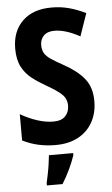

<svg xmlns="http://www.w3.org/2000/svg" viewBox="-62 -764 596 1026"><g transform="rotate(-5 236.0 -251.5)"><path d="M439 -206Q439 -142 411.5 -93Q384 -44 333.5 -17Q283 10 213 10Q165 10 121.5 0.5Q78 -9 36 -30V-171Q79 -146 124.5 -131Q170 -116 212 -116Q256 -116 276.5 -138.5Q297 -161 297 -194Q297 -230 272.5 -254Q248 -278 188 -312Q149 -334 115.5 -360Q82 -386 62 -424.5Q42 -463 42 -522Q42 -615 99 -670Q156 -725 257 -724Q304 -724 348.5 -712Q393 -700 437 -678L395 -557Q318 -599 259 -599Q221 -599 201.5 -579Q182 -559 182 -529Q182 -503 192 -485.5Q202 -468 226.5 -451.5Q251 -435 293 -412Q364 -373 401.5 -326.5Q439 -280 439 -206ZM302 72Q290 108 271.5 147Q253 186 231 221H147V208Q151 190 156.5 163.5Q162 137 166 109Q170 81 172 61H302Z"/></g></svg>

Font: Noto Sans Thai Cond
Style: Bold
Weight: 700
Width: 3
Designer: Monotype Design Team
Foundry: Monotype Imaging Inc.
Version: Version 2.002; ttfautohint (v1.8.4.7-5d5b)